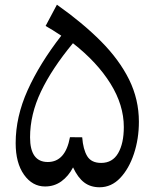

<svg xmlns="http://www.w3.org/2000/svg" viewBox="-20 -792 661 820"><path d="M223.1 -772Q333 -694.3 411.4 -615.5Q489.7 -536.6 531.5 -451.9Q573.2 -367.2 573.2 -272Q573.2 -199.2 552 -135.3Q530.8 -71.3 493.2 -31.7Q455.6 7.8 405.3 7.8Q366.7 7.8 339.6 -12.7Q312.5 -33.2 292 -77.1Q272.5 -39.6 242.2 -17.6Q211.9 4.4 172.4 4.4Q118.2 4.4 82.5 -45.9Q46.9 -96.2 46.9 -180.7Q46.9 -293 97.9 -406.5Q148.9 -520 241.7 -639.6Q201.2 -666.5 174.8 -681.2ZM291.5 -607.4Q201.7 -499 155 -401.1Q108.4 -303.2 108.4 -205.6Q108.4 -100.1 184.1 -100.1Q259.3 -100.1 278.8 -206.1L331.1 -205.6Q335 -153.8 352.5 -125Q370.1 -96.2 412.1 -96.2Q460.4 -96.2 484.6 -137.9Q508.8 -179.7 508.8 -249.5Q508.8 -343.3 451.9 -434.8Q395 -526.4 291.5 -607.4Z"/></svg>

Font: Pinar-DS2-FD Medium
Style: Regular
Weight: 500
Designer: Amin Abedi
Version: Version 3.000